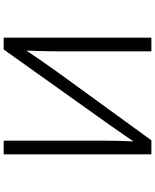

<svg xmlns="http://www.w3.org/2000/svg" viewBox="80 -890 840 1040"><g transform="rotate(90 500.0 -370.0)"><path d="M816 30V-770H740L366 -255C320 -191 254 -93 254 -93C254 -93 258 -195 258 -264V-770H184V30H248L654 -540C688 -588 746 -673 746 -673C746 -673 742 -590 742 -522V30Z"/></g></svg>

Font: LINE Seed JP App_OTF Regular
Style: Regular
Weight: 400
Designer: LY Corporation & Fontrix & Fontworks
Version: Version 1.002